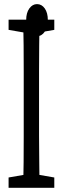

<svg xmlns="http://www.w3.org/2000/svg" viewBox="-20 -897 300 917"><path d="M21 0V-49.3L122.6 -66.9H138.2L239.3 -49.3V0ZM90.8 0Q92.3 -61 92.8 -122.1Q93.3 -183.1 93.3 -246.1Q93.3 -309.1 93.3 -371.6V-430.7Q93.3 -493.2 93.3 -555.4Q93.3 -617.7 92.8 -680.2Q92.3 -742.7 90.8 -803.2H168.9Q168 -743.2 167.2 -681.2Q166.5 -619.1 166.5 -556.6Q166.5 -494.1 166.5 -430.7V-371.6Q166.5 -310.5 166.5 -248.3Q166.5 -186 167.5 -123.8Q168.5 -61.5 168.9 0ZM21 -754.4V-803.2H239.3V-754.4L138.2 -736.8H122.6ZM156.7 -724.1Q135.3 -724.1 120.1 -745.8Q105 -767.6 105 -800.8Q105 -835.9 120.1 -856.7Q135.3 -877.4 156.7 -877.4Q179.2 -877.4 193.8 -856.7Q208.5 -835.9 208.5 -800.8Q208.5 -767.6 193.8 -745.8Q179.2 -724.1 156.7 -724.1Z"/></svg>

Font: Scarab Serif
Style: Regular
Weight: 400
Designer: John Roberts
Foundry: Scarab
Version: 1.0